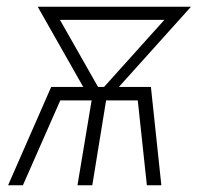

<svg xmlns="http://www.w3.org/2000/svg" viewBox="-20 -550 616 570"><path d="M4 0H48L159 -252H252L210 0H254L295 -252H389L416 0H459L428 -292H333L547 -530H92L227 -292H132ZM271 -292 158 -491H468L289 -292Z"/></svg>

Font: Iosevka Sparkle Extralight
Style: Italic
Weight: 200
Italic angle: -9°
Designer: Belleve Invis
Foundry: Belleve Invis
Version: Version 4.5.0; ttfautohint (v1.8.3)